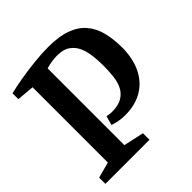

<svg xmlns="http://www.w3.org/2000/svg" viewBox="-181 -635 936 936"><g transform="rotate(-45 287.5 -166.5)"><path d="M17 168V125L99 103V-416L9 -424V-464Q47 -474 95.5 -482Q144 -490 195 -495.5Q246 -501 292 -501Q365 -501 413.5 -483.5Q462 -466 491 -432.5Q520 -399 532.5 -351.5Q545 -304 545 -244Q545 -172 519.5 -117Q494 -62 444 -31Q394 0 321 0Q300 0 278.5 -4Q257 -8 241 -14L254 -61Q260 -60 270.5 -58.5Q281 -57 288 -57Q331 -57 357 -72Q383 -87 396.5 -113Q410 -139 414 -173.5Q418 -208 418 -248Q418 -281 414 -315Q410 -349 398 -377Q386 -405 361 -423Q336 -441 294 -441Q275 -441 255 -438Q235 -435 216 -429V100L321 123V168Z"/></g></svg>

Font: Manuale SemiBold
Style: Regular
Weight: 600
Version: Version 1.002